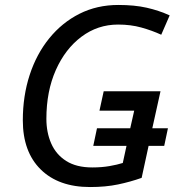

<svg xmlns="http://www.w3.org/2000/svg" viewBox="-20 -744 718 774"><path d="M343 10Q216 10 144 -61Q72 -132 72 -259Q72 -357 99.5 -441.5Q127 -526 178.5 -589.5Q230 -653 300.5 -688.5Q371 -724 457 -724Q522 -724 571 -713Q620 -702 664 -682L630 -604Q593 -621 550 -633Q507 -645 456 -645Q374 -645 308.5 -596Q243 -547 205 -461.5Q167 -376 167 -265Q167 -210 186.5 -165.5Q206 -121 247 -95Q288 -69 352 -69Q390 -69 421.5 -74.5Q453 -80 475 -87L490 -156H356L371 -227H505L521 -298H381L398 -376H627L594 -227H657L642 -156H579L551 -27Q506 -11 456 -0.5Q406 10 343 10Z"/></svg>

Font: Noto IKEA Latin
Style: Italic
Weight: 400
Italic angle: -12°
Designer: Monotype Design Team
Foundry: Monotype Imaging Inc.
Version: Version 1.0